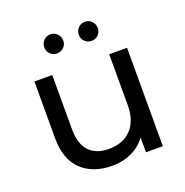

<svg xmlns="http://www.w3.org/2000/svg" viewBox="-131 -846 938 972"><g transform="rotate(-20 338.5 -360.5)"><path d="M585 -530V0H494V-80Q465 -39 417.5 -16.5Q370 6 314 6Q208 6 147 -52.5Q86 -111 86 -225V-530H182V-236Q182 -159 219 -119.5Q256 -80 325 -80Q401 -80 445 -126Q489 -172 489 -256V-530ZM192 -675Q192 -697 207 -712Q222 -727 243 -727Q264 -727 279 -712Q294 -697 294 -675Q294 -653 279 -638.5Q264 -624 243 -624Q222 -624 207 -638.5Q192 -653 192 -675ZM378 -675Q378 -697 393 -712Q408 -727 429 -727Q450 -727 465 -712Q480 -697 480 -675Q480 -653 465 -638.5Q450 -624 429 -624Q408 -624 393 -638.5Q378 -653 378 -675Z"/></g></svg>

Font: Idrija
Style: Regular
Weight: 500
Designer: Julieta Ulanovsky
Foundry: Julieta Ulanovsky
Version: Version 7.200